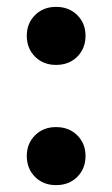

<svg xmlns="http://www.w3.org/2000/svg" viewBox="-20 -530 326 559"><path d="M143 -510Q181 -510 205 -486Q229 -462 229 -426Q229 -389 205 -365Q181 -341 143 -341Q106 -341 82 -365Q58 -389 58 -426Q58 -462 82 -486Q106 -510 143 -510ZM143 -160Q181 -160 205 -136Q229 -112 229 -76Q229 -39 205 -15Q181 9 143 9Q106 9 82 -15Q58 -39 58 -76Q58 -112 82 -136Q106 -160 143 -160Z"/></svg>

Font: Prodigy Sans SemiBold
Style: Regular
Weight: 600
Designer: Wei Huang
Foundry: Wei Huang
Version: Version 1.003; ttfautohint (v1.8.3)